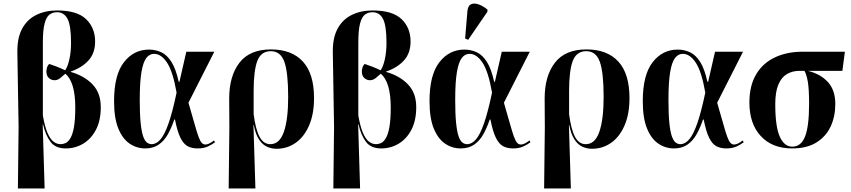

<svg xmlns="http://www.w3.org/2000/svg" viewBox="-20 -828 4804 1084"><path d="M81 236 85 -111 78 -534Q77 -615 105.5 -667Q134 -719 185.5 -744Q237 -769 302 -769Q415 -769 466 -720Q517 -671 517 -594Q517 -527 479 -486Q441 -445 379 -424V-422Q456 -400 502.5 -351.5Q549 -303 549 -223Q549 -148 522 -96Q495 -44 450 -17Q405 10 351 10Q293 10 265 -27.5Q237 -65 223 -126H221L232 236ZM322 -14Q336 -14 350.5 -20.5Q365 -27 377.5 -48Q390 -69 397.5 -110.5Q405 -152 405 -221Q405 -364 349 -412Q336 -400 320.5 -387.5Q305 -375 288 -375Q270 -375 256 -387.5Q242 -400 242 -424Q242 -433 245 -445Q248 -457 258 -467Q274 -462 298.5 -452.5Q323 -443 348 -431Q363 -453 372 -494.5Q381 -536 381 -587Q381 -683 361.5 -721Q342 -759 302 -759Q278 -759 260 -746Q242 -733 232 -696Q222 -659 222 -587V-176Q233 -112 248.5 -77Q264 -42 282.5 -28Q301 -14 322 -14Z M800 10Q752 10 712 -17Q672 -44 648 -102.5Q624 -161 624 -257Q624 -405 679.5 -476.5Q735 -548 821 -548Q858 -548 890.5 -533Q923 -518 948 -478.5Q973 -439 989 -366H993L1032 -536H1190L1044 -248Q1066 -173 1079 -126.5Q1092 -80 1101 -55.5Q1110 -31 1119 -21.5Q1128 -12 1140 -12Q1151 -12 1164 -19Q1177 -26 1188 -35L1194 -25Q1179 -13 1154.5 -1.5Q1130 10 1096 10Q1063 10 1039.5 -2.5Q1016 -15 998.5 -50.5Q981 -86 968 -153H964Q948 -106 927.5 -69.5Q907 -33 876 -11.5Q845 10 800 10ZM836 -14Q863 -14 886.5 -41.5Q910 -69 932 -132.5Q954 -196 977 -305Q956 -425 923 -474.5Q890 -524 850 -524Q824 -524 806 -500.5Q788 -477 778.5 -420.5Q769 -364 769 -264Q769 -184 774 -134.5Q779 -85 788 -59Q797 -33 809.5 -23.5Q822 -14 836 -14Z M1271 236 1275 -109 1274 -272Q1274 -399 1332 -474Q1390 -549 1510 -549Q1627 -549 1690 -480.5Q1753 -412 1753 -274Q1753 -184 1725 -119.5Q1697 -55 1649 -21.5Q1601 12 1541 12Q1514 12 1488.5 1Q1463 -10 1443 -39.5Q1423 -69 1413 -122H1411L1422 236ZM1506 -14Q1559 -14 1583 -84.5Q1607 -155 1607 -280Q1607 -419 1585.5 -479Q1564 -539 1509 -539Q1454 -539 1433 -484.5Q1412 -430 1412 -314V-184Q1423 -97 1445.5 -55.5Q1468 -14 1506 -14Z M1862 236 1866 -111 1859 -534Q1858 -615 1886.5 -667Q1915 -719 1966.5 -744Q2018 -769 2083 -769Q2196 -769 2247 -720Q2298 -671 2298 -594Q2298 -527 2260 -486Q2222 -445 2160 -424V-422Q2237 -400 2283.5 -351.5Q2330 -303 2330 -223Q2330 -148 2303 -96Q2276 -44 2231 -17Q2186 10 2132 10Q2074 10 2046 -27.5Q2018 -65 2004 -126H2002L2013 236ZM2103 -14Q2117 -14 2131.5 -20.5Q2146 -27 2158.5 -48Q2171 -69 2178.5 -110.5Q2186 -152 2186 -221Q2186 -364 2130 -412Q2117 -400 2101.5 -387.5Q2086 -375 2069 -375Q2051 -375 2037 -387.5Q2023 -400 2023 -424Q2023 -433 2026 -445Q2029 -457 2039 -467Q2055 -462 2079.5 -452.5Q2104 -443 2129 -431Q2144 -453 2153 -494.5Q2162 -536 2162 -587Q2162 -683 2142.5 -721Q2123 -759 2083 -759Q2059 -759 2041 -746Q2023 -733 2013 -696Q2003 -659 2003 -587V-176Q2014 -112 2029.5 -77Q2045 -42 2063.5 -28Q2082 -14 2103 -14Z M2581 10Q2533 10 2493 -17Q2453 -44 2429 -102.5Q2405 -161 2405 -257Q2405 -405 2460.5 -476.5Q2516 -548 2602 -548Q2639 -548 2671.5 -533Q2704 -518 2729 -478.5Q2754 -439 2770 -366H2774L2813 -536H2971L2825 -248Q2847 -173 2860 -126.5Q2873 -80 2882 -55.5Q2891 -31 2900 -21.5Q2909 -12 2921 -12Q2932 -12 2945 -19Q2958 -26 2969 -35L2975 -25Q2960 -13 2935.5 -1.5Q2911 10 2877 10Q2844 10 2820.5 -2.5Q2797 -15 2779.5 -50.5Q2762 -86 2749 -153H2745Q2729 -106 2708.5 -69.5Q2688 -33 2657 -11.5Q2626 10 2581 10ZM2617 -14Q2644 -14 2667.5 -41.5Q2691 -69 2713 -132.5Q2735 -196 2758 -305Q2737 -425 2704 -474.5Q2671 -524 2631 -524Q2605 -524 2587 -500.5Q2569 -477 2559.5 -420.5Q2550 -364 2550 -264Q2550 -184 2555 -134.5Q2560 -85 2569 -59Q2578 -33 2590.5 -23.5Q2603 -14 2617 -14ZM2623 -603 2606 -611 2619 -766Q2622 -795 2638.5 -803.5Q2655 -812 2680 -804Q2705 -796 2732 -774V-762Z M3052 236 3056 -109 3055 -272Q3055 -399 3113 -474Q3171 -549 3291 -549Q3408 -549 3471 -480.5Q3534 -412 3534 -274Q3534 -184 3506 -119.5Q3478 -55 3430 -21.5Q3382 12 3322 12Q3295 12 3269.5 1Q3244 -10 3224 -39.5Q3204 -69 3194 -122H3192L3203 236ZM3287 -14Q3340 -14 3364 -84.5Q3388 -155 3388 -280Q3388 -419 3366.5 -479Q3345 -539 3290 -539Q3235 -539 3214 -484.5Q3193 -430 3193 -314V-184Q3204 -97 3226.5 -55.5Q3249 -14 3287 -14Z M3785 10Q3737 10 3697 -17Q3657 -44 3633 -102.5Q3609 -161 3609 -257Q3609 -405 3664.5 -476.5Q3720 -548 3806 -548Q3843 -548 3875.5 -533Q3908 -518 3933 -478.5Q3958 -439 3974 -366H3978L4017 -536H4175L4029 -248Q4051 -173 4064 -126.5Q4077 -80 4086 -55.5Q4095 -31 4104 -21.5Q4113 -12 4125 -12Q4136 -12 4149 -19Q4162 -26 4173 -35L4179 -25Q4164 -13 4139.5 -1.5Q4115 10 4081 10Q4048 10 4024.5 -2.5Q4001 -15 3983.5 -50.5Q3966 -86 3953 -153H3949Q3933 -106 3912.5 -69.5Q3892 -33 3861 -11.5Q3830 10 3785 10ZM3821 -14Q3848 -14 3871.5 -41.5Q3895 -69 3917 -132.5Q3939 -196 3962 -305Q3941 -425 3908 -474.5Q3875 -524 3835 -524Q3809 -524 3791 -500.5Q3773 -477 3763.5 -420.5Q3754 -364 3754 -264Q3754 -184 3759 -134.5Q3764 -85 3773 -59Q3782 -33 3794.5 -23.5Q3807 -14 3821 -14Z M4452 10Q4340 10 4275.5 -59.5Q4211 -129 4211 -249Q4211 -345 4249.5 -409Q4288 -473 4356 -504.5Q4424 -536 4511 -536H4750L4736 -428H4541Q4611 -411 4653.5 -365.5Q4696 -320 4696 -241Q4696 -171 4670 -114.5Q4644 -58 4590 -24Q4536 10 4452 10ZM4453 0Q4503 0 4525.5 -58Q4548 -116 4548 -242Q4548 -321 4541.5 -362.5Q4535 -404 4522 -428H4493Q4454 -428 4423 -410Q4392 -392 4374.5 -350.5Q4357 -309 4357 -240Q4357 -113 4382.5 -56.5Q4408 0 4453 0Z"/></svg>

Font: Noto Serif Display SemiCondensed
Style: Bold
Weight: 700
Width: 4
Designer: Monotype Design Team
Foundry: Monotype Imaging Inc.
Version: Version 2.009